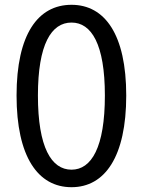

<svg xmlns="http://www.w3.org/2000/svg" viewBox="-20 -767 595 800"><path d="M278 13C417 13 506 -114 506 -369C506 -623 417 -747 278 -747C138 -747 49 -624 49 -369C49 -114 138 13 278 13ZM278 -60C194 -60 138 -153 138 -369C138 -583 194 -673 278 -673C361 -673 417 -583 417 -369C417 -153 361 -60 278 -60Z"/></svg>

Font: Noto Sans T Chinese Regular
Style: Regular
Weight: 400
Designer: Ryoko NISHIZUKA (kana & ideographs); Paul D. Hunt (Latin, Greek & Cyrillic); Wenlong ZHANG (bopomofo); Sandoll Communica
Foundry: Adobe Systems Incorporated
Version: Version 1.000;PS 1;hotconv 1.0.78;makeotf.lib2.5.61930